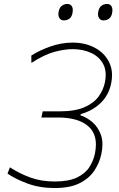

<svg xmlns="http://www.w3.org/2000/svg" viewBox="-20 -940 600 969"><path d="M256 9Q180 9 118.2 -14Q56.5 -37 18 -64L30 -95.5Q77.5 -64.5 132.8 -44.2Q188 -24 256 -24Q326.5 -24 368.2 -44Q410 -64 430.8 -96.2Q451.5 -128.5 459 -164.5Q464 -189 464 -210.5Q464 -268 427 -301.5Q376 -347 273 -347H189L195.5 -378H279.5Q359 -378 406.5 -399Q454 -420 477.8 -453.2Q501.5 -486.5 509 -522.5Q513.5 -543.5 513.5 -562Q513.5 -593 501 -616.5Q481 -654 439.8 -673Q398.5 -692 346.5 -692Q306.5 -692 255.5 -678.5Q204.5 -665 138.5 -622.5L138 -659.5Q178 -685.5 233.8 -705.2Q289.5 -725 347 -725Q409.5 -725 458.2 -699.2Q507 -673.5 530.5 -626.5Q545.5 -596.5 545.5 -560.5Q545.5 -539.5 540.5 -516.5Q528 -458.5 487.5 -419.8Q447 -381 387.5 -364L386 -358Q417.5 -348 446.2 -323.5Q475 -299 489.5 -259Q497 -237.5 497 -211.5Q497 -188 491 -160.5Q482 -118.5 456.5 -79.5Q431 -40.5 382.5 -15.8Q334 9 256 9ZM502 -837Q487 -837 479.5 -849.5Q474.5 -857.5 474.5 -868.5Q474.5 -875 476 -882Q480.5 -903 492.8 -911.5Q505 -920 520 -920Q536 -920 543 -908Q547.5 -900.5 547.5 -889Q547.5 -882.5 546 -875Q542.5 -855 530.5 -846Q518.5 -837 502 -837ZM302 -837Q287 -837 279.5 -849.5Q274.5 -857.5 274.5 -868.5Q274.5 -875 276 -882Q280.5 -903 292.8 -911.5Q305 -920 320 -920Q336 -920 343 -908Q347.5 -900.5 347.5 -889Q347.5 -882.5 346 -875Q342.5 -855 330.5 -846Q318.5 -837 302 -837Z"/></svg>

Font: Heraclito Thin
Style: Italic
Weight: 100
Italic angle: -12°
Designer: Kostas Bartsokas (font) & Cristiano Sobral (main changes)
Foundry: Kostas Bartsokas (font) & Cristiano Sobral (main changes)
Version: Version 1.00;July 8, 2020;FontCreator 13.0.0.2655 64-bit